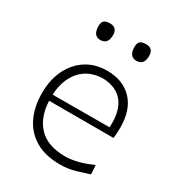

<svg xmlns="http://www.w3.org/2000/svg" viewBox="-177 -847 896 970"><g transform="rotate(30 271.0 -362.0)"><path d="M317.9 10.3Q230.5 10.3 172.9 -24.4Q115.2 -59.1 87.2 -119.6Q59.1 -180.2 59.1 -257.8Q59.1 -334 87.4 -393.1Q115.7 -452.1 167.5 -485.8Q219.2 -519.5 289.1 -519.5Q381.8 -519.5 435.5 -463.4Q489.3 -407.2 489.3 -304.2Q489.3 -286.1 488.5 -271Q487.8 -255.9 485.4 -241.2H109.9Q113.8 -147.5 165.3 -92.8Q216.8 -38.1 321.3 -38.1Q354 -38.1 394.5 -48.6Q435.1 -59.1 476.1 -78.1L479.5 -24.9Q449.7 -15.1 407.5 -2.4Q365.2 10.3 317.9 10.3ZM441.4 -277.8Q447.3 -372.6 408.2 -422.6Q369.1 -472.7 290 -475.1Q207.5 -473.1 160.6 -418.7Q113.8 -364.3 109.9 -276.9ZM180.2 -636.2Q137.2 -636.2 137.2 -693.4Q137.2 -715.3 147.5 -724.6Q157.7 -733.9 181.2 -733.9Q224.1 -733.9 224.1 -690.4Q224.1 -636.2 180.2 -636.2ZM390.6 -636.2Q347.2 -636.2 347.2 -693.4Q347.2 -715.3 357.7 -724.6Q368.2 -733.9 391.6 -733.9Q434.6 -733.9 434.6 -690.4Q434.6 -636.2 390.6 -636.2Z"/></g></svg>

Font: Pinar-DS2-FD Light
Style: Regular
Weight: 300
Designer: Amin Abedi
Version: Version 2.000